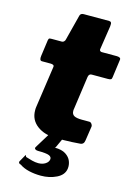

<svg xmlns="http://www.w3.org/2000/svg" viewBox="-137 -780 746 1074"><g transform="rotate(15 235.5 -242.5)"><path d="M242 0Q173 0 129.5 -32.5Q86 -65 86 -120Q86 -125 86 -129.5Q86 -134 87 -139L122 -381Q123 -389 117 -392Q111 -395 102 -395H52Q36 -395 40 -423L53 -517Q55 -527 59 -528.5Q63 -530 73 -530H132Q138 -530 143.5 -535.5Q149 -541 150 -548L188 -696Q192 -710 210 -710H357Q365 -710 368.5 -704.5Q372 -699 370 -682L349 -544Q348 -539 352 -535Q356 -531 361 -531H449Q459 -531 466 -527.5Q473 -524 471 -514L457 -411Q456 -401 451 -398Q446 -395 433 -395H340Q324 -395 321 -376L294 -184Q293 -181 293 -178Q293 -175 293 -172Q293 -153 307 -145Q321 -137 353 -137H396Q404 -137 410 -128Q416 -119 414 -111L402 -31Q399 -6 377 -5Q356 -3 332.5 -2Q309 -1 286 -0.5Q263 0 242 0ZM347 148Q342 185 301.5 205Q261 225 211 225Q175 225 142.5 217.5Q110 210 87 194Q80 193 76.5 188.5Q73 184 75 179L98 138Q100 133 102 137.5Q104 142 105 145Q123 151 142.5 156Q162 161 179 161Q203 161 220 150Q237 139 239 123Q241 109 225 102Q209 95 160 95Q150 95 144 90.5Q138 86 142 78L193 -5H276L251 49Q248 53 246 53Q244 53 246 53Q287 53 310 68Q333 83 341.5 104.5Q350 126 347 148Z"/></g></svg>

Font: Libre Franklin Thin Black
Style: Italic
Weight: 900
Italic angle: -8°
Version: Version 2.000